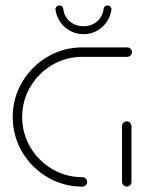

<svg xmlns="http://www.w3.org/2000/svg" viewBox="-20 -695 547 715"><path d="M304.4 -17.8Q304.4 -10.4 299.3 -5.2Q294.1 0 286.7 0Q216.3 0 156.9 -35Q97.4 -70 62.4 -129.4Q27.4 -188.9 27.4 -259.3Q27.4 -329.6 62.4 -389.1Q97.4 -448.5 156.9 -483.5Q216.3 -518.5 286.7 -518.5H453.7Q461.1 -518.5 466.3 -513.3Q471.5 -508.1 471.5 -501.1Q471.5 -493.7 466.3 -488.5Q461.1 -483.3 453.7 -483.3H286.7Q225.9 -483.3 174.4 -453.1Q123 -423 92.8 -371.5Q62.6 -320 62.6 -259.3Q62.6 -198.5 92.8 -147Q123 -95.6 174.4 -65.4Q225.9 -35.2 286.7 -35.2Q294.1 -35.2 299.3 -30Q304.4 -24.8 304.4 -17.8ZM452.2 -0.4Q444.8 -0.4 439.6 -5.4Q434.4 -10.4 434.4 -17.8V-225.2Q434.4 -232.6 439.6 -237.8Q444.8 -243 452.2 -243Q459.3 -243 464.4 -237.8Q469.6 -232.6 469.6 -225.2V-17.8Q469.6 -10.7 464.6 -5.6Q459.6 -0.4 452.2 -0.4ZM186.7 -658.1Q185.6 -664.4 190 -669.6Q194.4 -674.8 201.1 -674.8Q206.7 -674.8 210.7 -671.3Q214.8 -667.8 215.6 -662.2Q218.9 -633.3 239.8 -615.4Q260.7 -597.4 291.1 -597.4Q321.1 -597.4 341.9 -615.6Q362.6 -633.7 365.9 -662.2Q366.7 -667.8 370.7 -671.3Q374.8 -674.8 380.4 -674.8Q387 -674.8 391.5 -669.6Q395.9 -664.4 394.8 -658.1Q391.1 -633 376.5 -612.2Q361.9 -591.5 339.4 -579.6Q317 -567.8 291.1 -567.8Q264.8 -567.8 242.2 -579.6Q219.6 -591.5 205 -612.2Q190.4 -633 186.7 -658.1Z"/></svg>

Font: 26F Galaxy Sans Light
Style: Regular
Weight: 300
Designer: C₂₉H₂₅N₃O₅
Version: Version 1.100